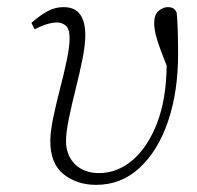

<svg xmlns="http://www.w3.org/2000/svg" viewBox="-20 -505 551 538"><path d="M249 13Q196 13 158.5 -16.5Q121 -46 121 -110Q121 -136 129 -174.5Q137 -213 148 -255.5Q159 -298 167 -335.5Q175 -373 175 -398Q175 -424 164.5 -433Q154 -442 140 -442Q114 -442 77 -423L68 -441Q96 -465 116 -475Q136 -485 158 -485Q190 -485 204.5 -464.5Q219 -444 219 -406Q219 -379 211 -339Q203 -299 192 -255.5Q181 -212 173 -173Q165 -134 165 -110Q165 -70 190 -45Q215 -20 258 -20Q308 -20 350.5 -55.5Q393 -91 419.5 -158.5Q446 -226 447 -321Q427 -371 419.5 -396.5Q412 -422 412 -440Q412 -464 424.5 -474.5Q437 -485 450 -485Q460 -485 465.5 -481.5Q471 -478 475 -470Q477 -452 478 -421Q479 -390 479 -353Q479 -248 451 -165.5Q423 -83 371.5 -35Q320 13 249 13Z"/></svg>

Font: Source Serif Pro Light
Style: Italic
Weight: 300
Italic angle: -12°
Designer: Frank Grießhammer
Foundry: Adobe Systems Incorporated
Version: Version 3.001;hotconv 1.0.111;makeotfexe 2.5.65597